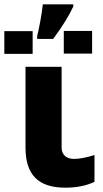

<svg xmlns="http://www.w3.org/2000/svg" viewBox="-43 -858 477 888"><path d="M129 -678H203C247 -738 276 -785 296 -828V-838H155C151 -796 137 -722 129 -692ZM252 -610H383V-715H252ZM-23 -609H108V-714H-23ZM259 10C312 10 356 1 394 -17V-141C356 -129 324 -123 299 -123C267 -123 242 -140 242 -175V-549H75V-175C75 -51 133 10 259 10Z"/></svg>

Font: Kathrein 85 Heavy
Style: Regular
Weight: 900
Designer: Lazydogs Typefoundry, based on Open Sans by Ascender Corporation
Foundry: Lazydogs Typefoundry
Version: Version 1.003;PS 001.003;hotconv 1.0.88;makeotf.lib2.5.64775